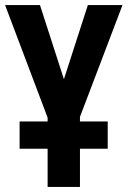

<svg xmlns="http://www.w3.org/2000/svg" viewBox="-20 -734 501 754"><path d="M294 0V-150H403V-257H294V-275L461 -714H325L231 -423L137 -714H0L167 -272V-257H57V-150H167V0Z"/></svg>

Font: Noto Sans UI Condensed
Style: Bold
Weight: 700
Width: 3
Designer: Monotype Design Team
Foundry: Monotype Imaging Inc.
Version: 1.001